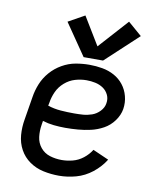

<svg xmlns="http://www.w3.org/2000/svg" viewBox="-87 -840 749 915"><g transform="rotate(10 288.0 -382.5)"><path d="M261 8Q302 8 343.5 -3.5Q385 -15 420.5 -43Q456 -71 479 -108L402 -142Q387 -118 364 -100Q341 -82 314 -75Q287 -68 261 -68Q231 -68 203.5 -76.5Q176 -85 158 -107Q140 -129 136.5 -158Q133 -187 138 -217L141 -236Q167 -228 195 -225Q223 -222 251 -222Q282 -222 312.5 -224.5Q343 -227 374 -234Q405 -241 434 -257Q463 -273 483 -300.5Q503 -328 508 -358Q513 -390 505 -420.5Q497 -451 478.5 -474.5Q460 -498 433.5 -512.5Q407 -527 376 -532.5Q345 -538 313 -538Q280 -538 246.5 -532Q213 -526 181.5 -508Q150 -490 126.5 -463Q103 -436 90 -404Q77 -372 72 -339L54 -229Q47 -190 50 -152Q53 -114 70.5 -82Q88 -50 118 -29Q148 -8 185 0Q222 8 261 8ZM281 -297Q248 -297 215.5 -299.5Q183 -302 153 -312L156 -327Q160 -354 172 -380.5Q184 -407 207 -427Q230 -447 257.5 -455Q285 -463 312 -463Q334 -463 355 -458.5Q376 -454 393 -442.5Q410 -431 419 -412Q428 -393 424 -371Q421 -350 404.5 -332.5Q388 -315 366.5 -307.5Q345 -300 324 -298.5Q303 -297 281 -297ZM279 -569H373L530 -715L463 -773L335 -631L253 -766L174 -722Z"/></g></svg>

Font: Iosevka Sparkle
Style: Italic
Weight: 400
Italic angle: -9°
Designer: Belleve Invis
Foundry: Belleve Invis
Version: Version 4.5.0; ttfautohint (v1.8.3)